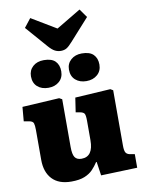

<svg xmlns="http://www.w3.org/2000/svg" viewBox="-111 -1134 924 1224"><g transform="rotate(-10 351.0 -522.0)"><path d="M250 14Q169 14 126.5 -31Q84 -76 84 -156V-349Q84 -378 79.5 -392.5Q75 -407 51 -411L17 -417L25 -509L265 -523L283 -513V-204Q283 -156 296 -137Q309 -118 339 -118Q415 -118 415 -225V-350Q415 -386 408.5 -396.5Q402 -407 381 -411L353 -416L367 -509L596 -523L613 -513V-155Q613 -123 620 -110.5Q627 -98 644 -94L678 -88V0L443 8L430 -81H426Q410 -56 389.5 -34.5Q369 -13 336 0.5Q303 14 250 14ZM329 -818Q309 -818 291 -827Q273 -836 251 -861L128 -1002L172 -1058L332 -962L491 -1057L530 -1002L404 -862Q382 -837 366.5 -827.5Q351 -818 329 -818ZM456 -600Q413 -600 385.5 -624Q358 -648 358 -691Q358 -730 385.5 -754.5Q413 -779 456 -779Q507 -779 531 -755Q555 -731 555 -690Q555 -649 527 -624.5Q499 -600 456 -600ZM210 -600Q166 -600 139 -624Q112 -648 112 -691Q112 -730 139 -754.5Q166 -779 210 -779Q261 -779 284.5 -755Q308 -731 308 -690Q308 -649 280.5 -624.5Q253 -600 210 -600Z"/></g></svg>

Font: Literata 12pt ExtraBold
Style: Regular
Weight: 800
Designer: Latin by Veronika Burian and Jose Scaglione. Greek by Irene Vlachou. Cyrillic by Vera Evstafieva.
Foundry: TypeTogether
Version: Version 3.002